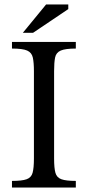

<svg xmlns="http://www.w3.org/2000/svg" viewBox="-20 -846 397 866"><path d="M322 0H34V-30Q79 -30 100 -37.5Q121 -45 127 -66.5Q133 -88 133 -131V-525Q133 -564 128 -586.5Q123 -609 102.5 -618Q82 -627 34 -627V-657H322V-627Q275 -627 254 -618Q233 -609 228.5 -586.5Q224 -564 224 -525V-131Q224 -88 230 -66.5Q236 -45 257 -37.5Q278 -30 322 -30ZM129 -698H83L188 -826H288V-805Z"/></svg>

Font: STIX Two Text
Style: Regular
Weight: 400
Designer: Ross Mills, John Hudson & Paul Hanslow, Tiro Typeworks Ltd; with prior portions MicroPress Inc., and Coen Hoffman.
Foundry: Tiro Typeworks Ltd
Version: Version 2.13 b171